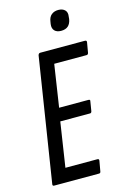

<svg xmlns="http://www.w3.org/2000/svg" viewBox="-127 -895 623 953"><g transform="rotate(-15 185.0 -418.5)"><path d="M28 0Q19 0 21 -10L121 -645Q124 -655 132 -655H361Q372 -655 370 -645L361 -593Q359 -584 351 -584H185L152 -367H302Q313 -367 310 -358L302 -309Q300 -300 293 -300H140L105 -71H269Q279 -71 277 -61L268 -10Q267 0 259 0ZM261 -733Q239 -733 227.5 -745Q216 -757 219 -779L221 -791Q224 -814 238 -825.5Q252 -837 273 -837Q295 -837 307 -825Q319 -813 315 -791L314 -779Q310 -756 297 -744.5Q284 -733 261 -733Z"/></g></svg>

Font: Sofia Sans Extra Condensed Medium
Style: Italic
Weight: 500
Italic angle: -9°
Version: Version 4.100